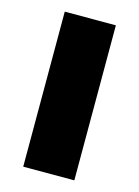

<svg xmlns="http://www.w3.org/2000/svg" viewBox="-89 -593 469 646"><g transform="rotate(15 145.0 -270.0)"><path d="M234 -540V0H56V-540Z"/></g></svg>

Font: Pathway Extreme Condensed ExtraBold
Style: Regular
Weight: 800
Width: 3
Version: Version 1.001;gftools[0.9.26]